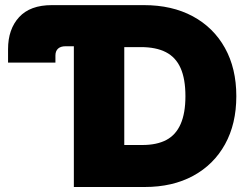

<svg xmlns="http://www.w3.org/2000/svg" viewBox="-20 -748 988 768"><path d="M12.2 -497.6V-551.3Q12.2 -631.3 56.4 -679.4Q100.6 -727.5 187 -727.5H275.4V-563H242.2Q222.7 -563 212.2 -553.5Q201.7 -543.9 201.7 -525.9V-497.6ZM558.6 0H359.4V-168H549.3Q607.4 -168 645.5 -188.2Q683.6 -208.5 702.6 -252Q721.7 -295.4 721.7 -363.3Q721.7 -432.1 702.4 -475.6Q683.1 -519 643.6 -539.3Q604 -559.6 543.5 -559.6H356.4V-727.5H555.7Q668 -727.5 751 -682.9Q834 -638.2 879.6 -556.4Q925.3 -474.6 925.3 -363.3Q925.3 -252.4 880.1 -170.9Q835 -89.4 752.7 -44.7Q670.4 0 558.6 0ZM477.1 -727.5V0H275.4V-727.5Z"/></svg>

Font: Inter 28pt Black
Style: Regular
Weight: 900
Designer: Rasmus Andersson
Foundry: rsms
Version: Version 4.001;git-66647c0bb